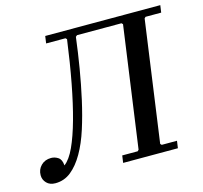

<svg xmlns="http://www.w3.org/2000/svg" viewBox="-100 -780 952 901"><g transform="rotate(-15 376.5 -330.0)"><path d="M189 -635 194 -670H583L578 -635ZM62 10Q35 10 19.5 -6Q4 -22 4 -44Q4 -72 23 -91Q42 -110 72 -110Q90 -110 106 -99.5Q122 -89 124 -60Q151 -80 174 -130Q197 -180 217.5 -254Q238 -328 256 -423Q274 -518 289 -629L283 -635H339L332 -629Q323 -556 310.5 -481Q298 -406 282 -334.5Q266 -263 246 -200.5Q226 -138 199 -91Q172 -44 138.5 -17Q105 10 62 10ZM672 -635 666 -629 584 -41 590 -35H664L659 0H393L398 -35H473L479 -41L561 -629L555 -635H482L487 -670H753L748 -635Z"/></g></svg>

Font: Brygada 1918 Medium
Style: Italic
Weight: 500
Italic angle: -8°
Designer: Mateusz Machalski | Borys Kosmynka | Przemek Hoffer
Foundry: NIEPODLEGLA 2018
Version: Version 3.006